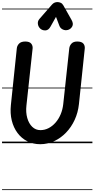

<svg xmlns="http://www.w3.org/2000/svg" viewBox="-25 -1414 932 1896"><path d="M372.5 10Q301.5 10 244.2 -19.2Q187 -48.5 147.8 -101.2Q108.5 -154 91.2 -224.2Q74 -294.5 82.5 -377L141 -936.5Q143.5 -963 163.5 -983.5Q183.5 -1004 224.5 -1004Q266.5 -1004 283.2 -983.2Q300 -962.5 297 -935L236 -372Q228.5 -304 244.2 -248.8Q260 -193.5 293.8 -161.2Q327.5 -129 374 -129Q416.5 -129 454.5 -148.5Q492.5 -168 523.2 -203Q554 -238 573.8 -284.8Q593.5 -331.5 599.5 -386L659 -936.5Q662 -963 681 -983.5Q700 -1004 737 -1004Q781 -1004 798 -983.8Q815 -963.5 812 -934L754.5 -386Q745.5 -302 712.2 -230Q679 -158 627 -104.2Q575 -50.5 509.8 -20.2Q444.5 10 372.5 10ZM372.5 10Q301.5 10 244.2 -19.2Q187 -48.5 147.8 -101.2Q108.5 -154 91.2 -224.2Q74 -294.5 82.5 -377L141 -936.5Q143.5 -963 163.5 -983.5Q183.5 -1004 224.5 -1004Q266.5 -1004 283.2 -983.2Q300 -962.5 297 -935L236 -372Q228.5 -304 244.2 -248.8Q260 -193.5 293.8 -161.2Q327.5 -129 374 -129Q416.5 -129 454.5 -148.5Q492.5 -168 523.2 -203Q554 -238 573.8 -284.8Q593.5 -331.5 599.5 -386L659 -936.5Q662 -963 681 -983.5Q700 -1004 737 -1004Q781 -1004 798 -983.8Q815 -963.5 812 -934L754.5 -386Q745.5 -302 712.2 -230Q679 -158 627 -104.2Q575 -50.5 509.8 -20.2Q444.5 10 372.5 10ZM647.5 -1119Q620.5 -1111 595.8 -1122.5Q571 -1134 561.5 -1159L528 -1247.5L474 -1151.5Q454 -1115 424 -1113.8Q394 -1112.5 372.5 -1131.5Q352 -1151 349 -1178.5Q346 -1206 364.5 -1227L489 -1369.5Q500 -1382 513.8 -1387.8Q527.5 -1393.5 541.5 -1393.5Q558.5 -1393.5 574.2 -1386.5Q590 -1379.5 600.5 -1361L682 -1216.5Q702.5 -1180 688.8 -1153.8Q675 -1127.5 647.5 -1119ZM-5 455H887.5V463H-5ZM-5 -16H887.5V0H-5ZM-5 -549H887.5V-541H-5ZM-5 -1329H887.5V-1321H-5Z"/></svg>

Font: Edu SA Dotted Guide
Style: Regular
Weight: 400
Designer: Tina and Corey Anderson, Eben Sorkin, Mirko Velimirovic
Foundry: Google for Education
Version: Version 2.000